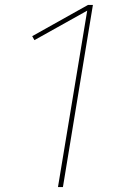

<svg xmlns="http://www.w3.org/2000/svg" viewBox="-20 -755 540 775"><path d="M214 0 332 -712 119 -593 110 -609 335 -735H355L234 0Z"/></svg>

Font: Iosevka Term Curly Th Obl
Style: Regular
Weight: 100
Italic angle: -9°
Designer: Belleve Invis
Foundry: Belleve Invis
Version: Version 32.3.0